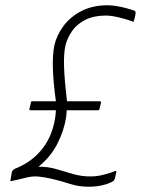

<svg xmlns="http://www.w3.org/2000/svg" viewBox="-20 -695 534 728"><path d="M315 13Q278 13 244.5 2Q211 -9 176 -17Q151 -23 126 -25.5Q101 -28 73 -20Q63 -17 50.5 -14.5Q38 -12 26 -9Q21 -7 19.5 -8.5Q18 -10 20 -13Q21 -21 22.5 -28Q24 -35 25 -43Q26 -46 28.5 -49Q31 -52 34 -54Q87 -75 121 -109Q155 -143 172.5 -186.5Q190 -230 192 -277Q168 -277 144 -277Q120 -277 96 -277Q94 -277 92.5 -278Q91 -279 91 -281Q93 -287 94.5 -293.5Q96 -300 97 -306Q97 -309 98.5 -310Q100 -311 102 -311Q125 -311 147.5 -311Q170 -311 192 -311Q182 -383 180.5 -435.5Q179 -488 186 -522Q194 -560 220 -595.5Q246 -631 288.5 -653Q331 -675 388 -675Q403 -675 422 -672Q441 -669 459 -664Q477 -659 491 -654Q494 -652 494 -649Q494 -646 494 -643Q493 -637 491.5 -630Q490 -623 488 -617Q487 -613 485.5 -612.5Q484 -612 479 -615Q460 -622 431 -629Q402 -636 381 -636Q336 -636 304 -620Q272 -604 253.5 -577.5Q235 -551 228 -522Q221 -489 223 -438Q225 -387 234 -311Q266 -311 297 -311Q328 -311 358 -311Q361 -311 362 -310Q363 -309 363 -306Q361 -300 360 -293.5Q359 -287 357 -281Q357 -279 355.5 -278Q354 -277 351 -277Q322 -277 292 -277Q262 -277 233 -277Q232 -270 232 -264Q232 -258 231 -252Q223 -200 197.5 -150Q172 -100 126 -63Q163 -63 194.5 -53.5Q226 -44 257.5 -35Q289 -26 323 -26Q349 -26 374.5 -33Q400 -40 413 -45Q417 -47 419.5 -47Q422 -47 421 -43L416 -19Q414 -14 412.5 -11.5Q411 -9 409 -8Q392 2 368 7.5Q344 13 315 13Z"/></svg>

Font: Glory ExtraLight
Style: Italic
Weight: 250
Italic angle: -12°
Version: Version 1.011